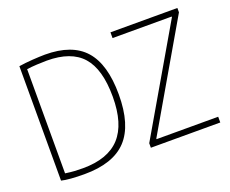

<svg xmlns="http://www.w3.org/2000/svg" viewBox="-121 -949 1395 1162"><g transform="rotate(-20 576.5 -368.0)"><path d="M672 -29 1062 -699V-703H681V-740H1112V-712L722 -41V-37H1119V0H672ZM240 13Q194 13 155 10Q116 7 93 1V-736Q112 -739 135 -741.5Q158 -744 180.5 -745.5Q203 -747 224.5 -748Q246 -749 262 -749Q436 -749 518 -656.5Q600 -564 600 -370Q600 -173 513 -80Q426 13 240 13ZM244 -24Q405 -24 483 -109Q561 -194 561 -370Q561 -547 488.5 -629Q416 -711 260 -711Q232 -711 196 -709Q160 -707 131 -703V-32Q165 -27 190 -25.5Q215 -24 244 -24Z"/></g></svg>

Font: Encode Sans Narrow
Style: Thin
Weight: 250
Designer: Pablo Impallari, Andres Torresi
Foundry: Pablo Impallari, Andres Torresi
Version: Version 1.000; ttfautohint (v1.00) -l 8 -r 50 -G 200 -x 14 -